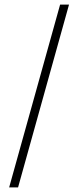

<svg xmlns="http://www.w3.org/2000/svg" viewBox="-20 -770 358 840"><path d="M243 -750H282L59 50H20Z"/></svg>

Font: Haskoy ExtraLight
Style: Regular
Weight: 200
Designer: Ertekin Erdin
Foundry: Ertekin Erdin
Version: Version 2.000; ttfautohint (v1.8.4.7-5d5b)